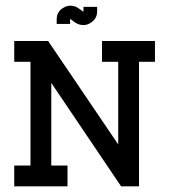

<svg xmlns="http://www.w3.org/2000/svg" viewBox="-20 -654 594 674"><path d="M272 -566Q284 -566 293 -571Q321 -585 321 -614V-630H273V-614Q273 -614 272 -613Q271 -613 271 -614L257 -624Q244 -634 227 -634Q216 -634 207 -629Q179 -616 179 -586V-570H226V-585Q226 -586 227 -587Q228 -587 229 -586L242 -576Q257 -566 272 -566ZM468 0V-437H524V-510H338V-437H395V-147L149 -510H30V-437H87V-73H30V0H217V-73H160V-363L405 0Z"/></svg>

Font: Venice Serif Bold
Style: Regular
Weight: 700
Designer: Bruno Pierini
Foundry: Unio | Creative Solutions
Version: Version 1.000;PS 001.000;hotconv 1.0.70;makeotf.lib2.5.58329